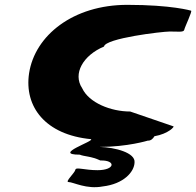

<svg xmlns="http://www.w3.org/2000/svg" viewBox="-20 -574 809 792"><path d="M100 -272C79 -133 168 -18 355 0C374 7 193 64 309 64C328 72 356 70 394 88C459 86 456 128 382 128C330 128 293 114 291 126C289 139 246 177 263 177C282 177 337 208 404 195C490 185 534 135 535 96C539 56 455 34 391 32C506 32 590 6 590 6C601 7 611 -1 617 -12C675 -22 702 -53 695 -53L517 -114C437 -114 347 -150 319 -210C279 -270 323 -346 409 -382C414 -416 648 -444 681 -444C715 -444 738 -440 740 -451C742 -462 775 -530 768 -530C768 -530 689 -554 505 -554C282 -554 124 -428 100 -272Z"/></svg>

Font: Ampere
Style: SCSuExtIta
Weight: 400
Version: Version 1